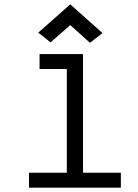

<svg xmlns="http://www.w3.org/2000/svg" viewBox="-20 -868 640 888"><path d="M289 0V-596L336 -549H163V-618H364V0ZM114 0V-69H539V0ZM396 -670 305 -752 214 -672 157 -717 305 -848 454 -715Z"/></svg>

Font: Victor Mono
Style: Regular
Weight: 400
Monospace: yes
Designer: Rune Bjørnerås
Version: Version 1.561;gftools[0.9.30]